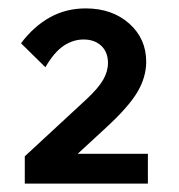

<svg xmlns="http://www.w3.org/2000/svg" viewBox="-20 -841 425 457"><path d="M332 -404H39V-469L185 -604Q214 -631 225.5 -651Q237 -671 237 -691Q237 -717 221 -732Q205 -747 179 -747Q154 -747 131.5 -732Q109 -717 88 -681L30 -738Q60 -778 98.5 -799.5Q137 -821 184 -821Q247 -821 287.5 -785Q328 -749 328 -694Q328 -657 306.5 -621Q285 -585 229 -534L165 -475H332Z"/></svg>

Font: Wix Madefor Text SemiBold
Style: Regular
Weight: 600
Designer: Dalton Maag Ltd
Foundry: Dalton Maag Ltd
Version: Version 3.100